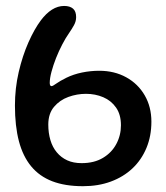

<svg xmlns="http://www.w3.org/2000/svg" viewBox="-20 -628 573 662"><path d="M266 14Q204.5 14 160.2 -3Q116 -20 87.5 -54.5Q59 -89 45.2 -141.2Q31.5 -193.5 31.5 -264Q31.5 -323.5 44.5 -379.5Q57.5 -435.5 78 -481.8Q98.5 -528 121 -558Q139 -582 159.2 -594.8Q179.5 -607.5 201 -607.5Q221 -607.5 231.8 -598.2Q242.5 -589 242.5 -569Q242.5 -554.5 235 -541Q227.5 -527.5 217.5 -513Q206.5 -497.5 194.8 -475Q183 -452.5 173.2 -427.8Q163.5 -403 157.5 -380.5Q151.5 -358 151.5 -342Q151.5 -337 153 -334Q154.5 -331 157.5 -331Q162 -331 174 -339.8Q186 -348.5 208 -359.5Q233.5 -372 263 -378Q292.5 -384 322 -384Q374.5 -384 415.2 -361.5Q456 -339 479 -299.2Q502 -259.5 502 -208.5Q502 -159 485 -118Q468 -77 436.8 -47.5Q405.5 -18 362.2 -2Q319 14 266 14ZM261.5 -65.5Q305 -65.5 335.2 -83.8Q365.5 -102 381.2 -131.8Q397 -161.5 397 -196Q397 -233 380.2 -257Q363.5 -281 336 -292.8Q308.5 -304.5 276.5 -304.5Q245.5 -304.5 215.8 -293.8Q186 -283 166.2 -259.5Q146.5 -236 146.5 -198.5Q146.5 -169.5 153.8 -145Q161 -120.5 175.8 -102.8Q190.5 -85 211.8 -75.2Q233 -65.5 261.5 -65.5Z"/></svg>

Font: Gluten
Style: Regular
Weight: 400
Designer: Tyler Finck
Foundry: Etcetera Type Company
Version: Version 1.300